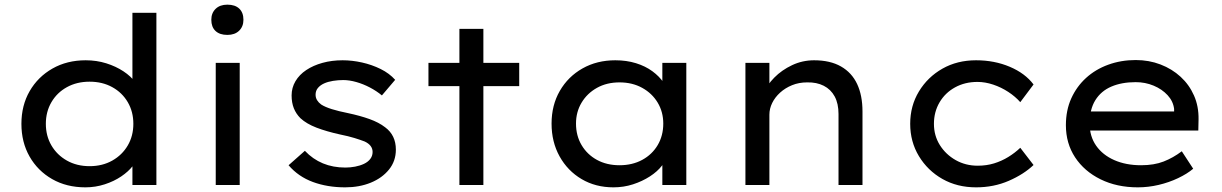

<svg xmlns="http://www.w3.org/2000/svg" viewBox="-20 -795 5252 825"><path d="M347 10Q266 10 204 -25.5Q142 -61 107 -122.5Q72 -184 72 -263Q72 -342 107.5 -403.5Q143 -465 205.5 -500.5Q268 -536 348 -536Q395 -536 436.5 -523Q478 -510 510.5 -488.5Q543 -467 561 -441.5Q579 -416 579 -391L549 -389V-740H652V0H549V-133L569 -130Q569 -106 550.5 -82Q532 -58 501 -37Q470 -16 430 -3Q390 10 347 10ZM365 -81Q420 -81 462.5 -105Q505 -129 529 -170Q553 -211 553 -263Q553 -315 529 -356Q505 -397 462.5 -420.5Q420 -444 365 -444Q310 -444 267.5 -420.5Q225 -397 201 -356Q177 -315 177 -263Q177 -211 201 -170Q225 -129 267.5 -105Q310 -81 365 -81Z M907 0V-525H1010V0ZM957 -645Q924 -645 906 -662Q888 -679 888 -710Q888 -739 906.5 -757Q925 -775 957 -775Q990 -775 1008 -758Q1026 -741 1026 -710Q1026 -681 1007.5 -663Q989 -645 957 -645Z M1463 10Q1387 10 1324.5 -13Q1262 -36 1220 -85L1290 -147Q1324 -111 1367.5 -93Q1411 -75 1464 -75Q1485 -75 1506 -79Q1527 -83 1544 -91Q1561 -99 1571 -112Q1581 -125 1581 -142Q1581 -171 1547 -187Q1529 -194 1503 -202Q1477 -210 1442 -217Q1383 -230 1340 -246.5Q1297 -263 1271 -287Q1252 -306 1242.5 -330Q1233 -354 1233 -385Q1233 -418 1249.5 -446Q1266 -474 1296 -494Q1326 -514 1366 -525Q1406 -536 1452 -536Q1493 -536 1535.5 -526.5Q1578 -517 1615.5 -498.5Q1653 -480 1678 -452L1621 -385Q1598 -404 1569.5 -419Q1541 -434 1511 -442.5Q1481 -451 1455 -451Q1433 -451 1411 -447.5Q1389 -444 1372.5 -436.5Q1356 -429 1346 -417Q1336 -405 1336 -388Q1336 -375 1342.5 -364.5Q1349 -354 1360 -346Q1377 -335 1406 -326Q1435 -317 1475 -309Q1527 -298 1567.5 -283.5Q1608 -269 1635 -248Q1658 -231 1669.5 -207Q1681 -183 1681 -152Q1681 -103 1651.5 -66.5Q1622 -30 1573 -10Q1524 10 1463 10Z M1954 0V-671H2057V0ZM1821 -425V-525H2211V-425Z M2616 10Q2539 10 2479 -25.5Q2419 -61 2384.5 -123Q2350 -185 2350 -264Q2350 -343 2385.5 -404.5Q2421 -466 2483 -501Q2545 -536 2624 -536Q2672 -536 2712.5 -523.5Q2753 -511 2783 -489Q2813 -467 2831 -440.5Q2849 -414 2851 -385L2826 -389V-525H2929V0H2826V-133L2848 -134Q2844 -109 2824.5 -83.5Q2805 -58 2772.5 -37Q2740 -16 2700 -3Q2660 10 2616 10ZM2642 -85Q2697 -85 2739.5 -108Q2782 -131 2806 -171.5Q2830 -212 2830 -264Q2830 -314 2806 -354Q2782 -394 2739.5 -417.5Q2697 -441 2642 -441Q2587 -441 2545 -417.5Q2503 -394 2479 -354Q2455 -314 2455 -264Q2455 -212 2479 -171.5Q2503 -131 2545 -108Q2587 -85 2642 -85Z M3183 0V-525H3286V-401L3260 -393Q3275 -429 3307 -461.5Q3339 -494 3383.5 -515Q3428 -536 3478 -536Q3547 -536 3593.5 -509.5Q3640 -483 3663 -434Q3686 -385 3686 -316V0H3583V-305Q3583 -350 3566.5 -380.5Q3550 -411 3519.5 -426.5Q3489 -442 3448 -441Q3413 -441 3383.5 -429Q3354 -417 3332 -397Q3310 -377 3298 -352.5Q3286 -328 3286 -302V0H3235Q3217 0 3204 0Q3191 0 3183 0Z M4174 10Q4093 10 4029.5 -26Q3966 -62 3928.5 -124Q3891 -186 3891 -263Q3891 -340 3928.5 -402Q3966 -464 4029.5 -500Q4093 -536 4174 -536Q4253 -536 4319 -508Q4385 -480 4421 -432L4364 -356Q4343 -380 4312.5 -400Q4282 -420 4247.5 -431.5Q4213 -443 4180 -443Q4126 -443 4083.5 -419.5Q4041 -396 4017 -355Q3993 -314 3993 -263Q3993 -212 4018.5 -171.5Q4044 -131 4086.5 -107Q4129 -83 4181 -83Q4219 -83 4251.5 -93Q4284 -103 4312.5 -120.5Q4341 -138 4364 -160L4421 -86Q4379 -46 4314.5 -18Q4250 10 4174 10Z M4869 10Q4779 10 4709 -24.5Q4639 -59 4599.5 -119Q4560 -179 4560 -257Q4560 -321 4583 -372Q4606 -423 4646.5 -460Q4687 -497 4742 -517Q4797 -537 4860 -537Q4917 -537 4966.5 -518Q5016 -499 5053 -465Q5090 -431 5110.5 -384.5Q5131 -338 5130 -282L5129 -234H4644L4621 -316H5040L5025 -303V-327Q5021 -360 4997 -386Q4973 -412 4937 -427Q4901 -442 4860 -442Q4800 -442 4755.5 -423Q4711 -404 4686.5 -364.5Q4662 -325 4662 -264Q4662 -209 4690 -169Q4718 -129 4768 -107Q4818 -85 4883 -85Q4939 -85 4980 -101Q5021 -117 5058 -145L5107 -70Q5081 -48 5042 -29.5Q5003 -11 4958.5 -0.5Q4914 10 4869 10Z"/></svg>

Font: Lexend Exa
Style: Regular
Weight: 400
Designer: Bonnie Shaver-Troup, Thomas Jockin
Foundry: Lexend
Version: Version 1.007